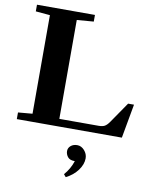

<svg xmlns="http://www.w3.org/2000/svg" viewBox="-100 -740 906 1096"><g transform="rotate(10 353.5 -192.5)"><path d="M24.4 0V-38.6L107.4 -45.9V-617.2L24.4 -624.5V-663.1H360.4V-624.5L263.2 -616.7V-43.5H490.7Q513.2 -43.5 525.9 -50.5Q538.6 -57.6 552.2 -77.1L634.8 -197.3H668.9L633.3 0ZM356.9 277.8 344.2 262.7Q377 225.6 392.1 178.7H390.1Q362.3 178.7 350.3 163.1Q338.4 147.5 338.4 129.4Q338.4 111.3 353 98.9Q367.7 86.4 390.6 86.4Q414.1 86.4 432.1 106.7Q450.2 127 450.2 152.8Q450.2 187.5 424.6 222.2Q398.9 256.8 356.9 277.8Z"/></g></svg>

Font: Elstob 8pt
Style: Bold
Weight: 700
Designer: Peter S. Baker
Version: Version 1.015